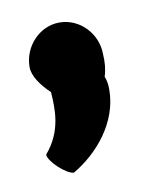

<svg xmlns="http://www.w3.org/2000/svg" viewBox="-44 -319 262 332"><g transform="rotate(-10 86.5 -153.0)"><path d="M17 -216C17 -200 30 -182 46 -167C48 -137 50 -98 19 -62C19 -50 48 -23 61 -23C104 -48 146 -96 146 -154C146 -162 145 -170 142 -177C146 -189 147 -203 146 -216C146 -252 117 -283 81 -283C46 -283 17 -252 17 -216Z"/></g></svg>

Font: Ampere
Style: SuCnd
Weight: 400
Version: Version 1